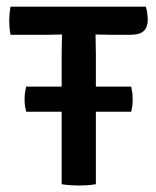

<svg xmlns="http://www.w3.org/2000/svg" viewBox="-20 -566 478 590"><path d="M60.4 -222.7Q57.9 -232.9 56.8 -240.7Q55.6 -248.5 55.6 -260.6Q55.6 -272.8 56.8 -280.9Q57.9 -288.9 60.4 -299.8H383.1Q385.6 -288.9 386.6 -281.4Q387.6 -273.9 387.6 -260.8Q387.6 -248.5 386.6 -240.7Q385.6 -232.9 383.1 -222.7ZM12.5 -459Q10.1 -470.6 9.2 -481.5Q8.4 -492.5 8.4 -501.6Q8.4 -510.7 9.2 -522.5Q10.1 -534.3 12.5 -545.5H428.3Q430.8 -536.5 432.4 -525Q434 -513.5 434 -505.9Q434 -482.8 421.9 -470.9Q409.9 -459 378.5 -459H325.5Q316.3 -459 299.4 -459.5Q282.4 -460 273.6 -460H170.5Q160.7 -460 143.9 -459.5Q127.1 -459 117.5 -459ZM169.5 -400.2Q169.5 -416.2 170 -429.8Q170.5 -443.4 170.5 -460V-501.8H273.6V-460Q273.6 -443.4 274.1 -429.8Q274.6 -416.2 274.6 -400.2V0Q264.5 2 249.3 3.1Q234.1 4.1 222.1 4.1Q210.8 4.1 195.7 3.1Q180.5 2 169.5 0Z"/></svg>

Font: Signika SC
Style: Regular
Weight: 300
Designer: Anna Giedryś
Foundry: Anna Giedryś
Version: Version 2.000